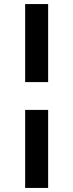

<svg xmlns="http://www.w3.org/2000/svg" viewBox="-20 -821 364 954"><path d="M105 112.8V-274.9H219.2V112.8ZM105 -413.1V-800.8H219.2V-413.1Z"/></svg>

Font: PoppinsZ Medium
Style: Regular
Weight: 500
Designer: Ninad Kale (Devanagari), Jonny Pinhorn (Latin)
Foundry: Indian Type Foundry
Version: Version 3.002;FEAKit 1.0